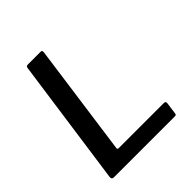

<svg xmlns="http://www.w3.org/2000/svg" viewBox="-201 -877 1013 1013"><g transform="rotate(-45 305.0 -371.0)"><path d="M154 -728Q155 -742 167 -742H265Q276 -742 273 -724L187 -103Q184 -91 195 -91H533Q546 -91 544 -76L535 -10Q534 -4 531.5 -2Q529 0 522 0H69Q51 0 54 -19L154 -728Z"/></g></svg>

Font: Libre Franklin Medium
Style: Italic
Weight: 500
Italic angle: -8°
Designer: Pablo Impallari, Rodrigo Fuenzalida, Nhung Nguyen
Foundry: Impallari Type
Version: Version 3.000